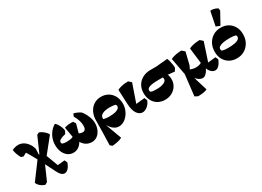

<svg xmlns="http://www.w3.org/2000/svg" viewBox="-29 -1738 3945 2896"><g transform="rotate(-30 1943.5 -289.5)"><path d="M500 223Q472 223 447 201.5Q422 180 399 134L292 -79L263 -136Q251 -158 240.5 -177Q230 -196 218.5 -217.5Q207 -239 190 -268Q179 -287 170.5 -301.5Q162 -316 153 -330Q144 -344 132 -361L193 -366L89 -309L49 -320Q26 -361 12 -401Q-2 -441 -5 -475Q27 -489 52.5 -495Q78 -501 103 -501Q148 -501 188.5 -478Q229 -455 259.5 -413.5Q290 -372 305 -318L300 -191L383 -168L485 106L433 66L593 51L615 99Q594 158 564 190.5Q534 223 500 223ZM161 226Q136 221 108.5 204Q81 187 61 164Q41 141 36 120L258 -179L329 -91L201 201ZM326 -149 289 -172 287 -224 354 -201ZM383 -129 296 -185 430 -489 467 -507Q491 -501 518 -482.5Q545 -464 567.5 -441Q590 -418 598 -397Z M1093 20Q1023 20 972 -23Q921 -66 903 -139L942 -227Q956 -207 985.5 -192.5Q1015 -178 1043 -178Q1073 -178 1088 -198.5Q1103 -219 1103 -259Q1103 -303 1088.5 -350.5Q1074 -398 1043 -451L1062 -496Q1127 -480 1180 -443Q1207 -411 1228 -370Q1249 -329 1261 -287Q1273 -245 1273 -210Q1273 -144 1249.5 -92Q1226 -40 1185.5 -10Q1145 20 1093 20ZM772 20Q717 20 675 -10.5Q633 -41 609 -94.5Q585 -148 585 -218Q585 -276 604.5 -330.5Q624 -385 660 -429Q696 -473 743 -499Q762 -485 780 -455.5Q798 -426 810.5 -393Q823 -360 825 -334L799 -286Q740 -274 708.5 -255.5Q677 -237 677 -214Q677 -195 688 -186Q715 -174 760 -174Q889 -174 906 -229L961 -168Q939 -80 889 -30Q839 20 772 20ZM885 -146 845 -372Q876 -384 917.5 -388Q959 -392 996 -388L1023 -346L970 -151Z M1330 223 1296 195 1302 -10Q1303 -68 1303.5 -105.5Q1304 -143 1304.5 -171Q1305 -199 1305 -227Q1305 -310 1335.5 -372.5Q1366 -435 1420.5 -470Q1475 -505 1546 -505Q1617 -505 1670.5 -472.5Q1724 -440 1754 -382.5Q1784 -325 1784 -250Q1784 -195 1765.5 -146.5Q1747 -98 1716 -60.5Q1685 -23 1645 -1.5Q1605 20 1561 20Q1507 20 1458 -24.5Q1409 -69 1380 -139L1404 -196Q1433 -189 1457.5 -186Q1482 -183 1508 -183Q1569 -183 1609.5 -192Q1650 -201 1671 -218.5Q1692 -236 1692 -260Q1692 -269 1689 -277Q1686 -285 1681 -289Q1663 -295 1639 -298Q1615 -301 1585 -301Q1503 -301 1456.5 -278.5Q1410 -256 1410 -215Q1410 -201 1411 -188.5Q1412 -176 1414 -161L1385 -138L1503 182Q1477 198 1427.5 209.5Q1378 221 1330 223Z M1978 14Q1922 14 1883.5 -42.5Q1845 -99 1840 -209L1829 -463Q1852 -477 1903 -489.5Q1954 -502 2018 -502L2065 -460L1944 -111L1898 -139L2106 -160L2127 -112Q2117 -81 2094 -52Q2071 -23 2041 -4.5Q2011 14 1978 14Z M2369 20Q2299 20 2245.5 -11Q2192 -42 2162 -98.5Q2132 -155 2132 -229Q2132 -304 2165.5 -361Q2199 -418 2259 -450Q2319 -482 2398 -482H2498L2699 -500Q2709 -479 2717.5 -446.5Q2726 -414 2730.5 -381.5Q2735 -349 2734 -325L2705 -277L2559 -291H2430Q2324 -291 2274 -275Q2224 -259 2224 -224Q2224 -215 2227 -208Q2230 -201 2235 -196Q2250 -189 2271 -186Q2292 -183 2332 -183Q2412 -183 2460 -204.5Q2508 -226 2508 -261Q2508 -281 2498 -299.5Q2488 -318 2470 -331L2554 -352Q2580 -316 2592 -279Q2604 -242 2604 -202Q2604 -139 2573 -89Q2542 -39 2489 -9.5Q2436 20 2369 20Z M2822 222 2772 195 2818 -202 2843 -16 2759 -463Q2778 -474 2809 -483Q2840 -492 2876.5 -497Q2913 -502 2948 -502L2995 -460L2942 -244L2901 -165L2898 -85L2983 195Q2964 207 2919 214.5Q2874 222 2822 222ZM3023 20Q2999 20 2973.5 7Q2948 -6 2924.5 -29.5Q2901 -53 2884 -83L2890 -207Q2903 -196 2923 -188Q2943 -180 2967 -175.5Q2991 -171 3016 -171Q3050 -171 3079 -181Q3108 -191 3124 -207L3142 -108Q3120 -49 3087.5 -14.5Q3055 20 3023 20ZM3244 14Q3199 14 3163 -30.5Q3127 -75 3113 -149L3111 -172L3076 -463Q3095 -474 3126 -483Q3157 -492 3193.5 -497Q3230 -502 3265 -502L3312 -460L3199 -119L3166 -139L3342 -158L3363 -110Q3343 -54 3310.5 -20Q3278 14 3244 14Z M3619 20Q3546 20 3490.5 -12Q3435 -44 3404 -101Q3373 -158 3373 -233Q3373 -312 3406.5 -373.5Q3440 -435 3498.5 -470Q3557 -505 3631 -505Q3704 -505 3759.5 -472.5Q3815 -440 3846 -383Q3877 -326 3877 -251Q3877 -172 3843.5 -111Q3810 -50 3752 -15Q3694 20 3619 20ZM3576 -183Q3646 -183 3692 -191.5Q3738 -200 3761.5 -217.5Q3785 -235 3785 -260Q3785 -280 3774 -289Q3754 -295 3728.5 -298Q3703 -301 3674 -301Q3605 -301 3558.5 -292.5Q3512 -284 3488.5 -267Q3465 -250 3465 -224Q3465 -204 3476 -195Q3496 -189 3521.5 -186Q3547 -183 3576 -183ZM3645 -531 3576 -557 3625 -803Q3647 -807 3672 -802.5Q3697 -798 3718.5 -789Q3740 -780 3752 -770L3756 -732Z"/></g></svg>

Font: Eczar ExtraBold
Style: Regular
Weight: 800
Designer: Vaibhav Singh
Foundry: Rosetta Type Foundry
Version: Version 2.000